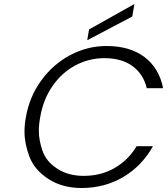

<svg xmlns="http://www.w3.org/2000/svg" viewBox="-20 -938 839 964"><path d="M644 -855 418 -736 427 -790 655 -918ZM110 -350Q128 -453 187.5 -534.5Q247 -616 333 -661.5Q419 -707 515 -707Q632 -707 705.5 -651.5Q779 -596 799 -495H717Q700 -566 645.5 -606Q591 -646 504 -646Q427 -646 359 -610Q291 -574 244 -506.5Q197 -439 182 -350Q175 -313 175 -281Q175 -234 193.5 -180.5Q212 -127 267.5 -91Q323 -55 400 -55Q487 -55 555.5 -94.5Q624 -134 666 -204H748Q692 -104 598.5 -49Q505 6 389 6Q293 6 223 -39.5Q153 -85 128 -151Q103 -217 103 -277Q103 -312 110 -350Z"/></svg>

Font: Fz Poppins Light
Style: Italic
Weight: 300
Italic angle: -10°
Designer: Ninad Kale (Devanagari), Jonny Pinhorn (Latin)
Foundry: Indian Type Foundry
Version: Vit hóa bi Vntype.Com & FontZin.Com